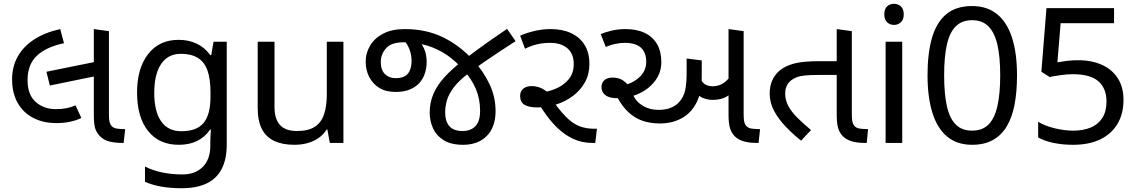

<svg xmlns="http://www.w3.org/2000/svg" viewBox="-20 -757 6028 1017"><path d="M279 -105Q208 -105 155 -133Q102 -161 73 -213Q44 -265 44 -337Q44 -404 74 -457.5Q104 -511 161 -548Q218 -585 299 -603L319 -528Q226 -509 176 -462.5Q126 -416 126 -333Q126 -255 169 -217Q212 -179 276 -179Q308 -179 333 -184Q358 -189 380 -199L411 -132Q384 -119 350.5 -112Q317 -105 279 -105ZM244 -304 226 -377 493 -431V-355ZM625 0Q590 0 559.5 -7.5Q529 -15 508 -37Q489 -57 483 -81.5Q477 -106 477 -148V-603L557 -592V-152Q557 -125 560 -112.5Q563 -100 569 -92Q580 -78 601 -75.5Q622 -73 643 -73L635 0Z M926 -546Q979 -546 1021.5 -526Q1064 -506 1094 -465H1099L1111 -536H1181V9Q1181 85 1155 136.5Q1129 188 1076 214Q1023 240 941 240Q883 240 834.5 231.5Q786 223 748 206V125Q786 145 837 156Q888 167 946 167Q1015 167 1054.5 126.5Q1094 86 1094 16V-5Q1094 -17 1095 -39.5Q1096 -62 1097 -71H1093Q1065 -30 1023.5 -10Q982 10 927 10Q823 10 764.5 -63Q706 -136 706 -267Q706 -395 764.5 -470.5Q823 -546 926 -546ZM938 -472Q893 -472 861.5 -448Q830 -424 813.5 -378Q797 -332 797 -266Q797 -167 833.5 -114.5Q870 -62 940 -62Q981 -62 1010 -72.5Q1039 -83 1058 -105.5Q1077 -128 1086 -163Q1095 -198 1095 -246V-267Q1095 -340 1078.5 -385Q1062 -430 1027 -451Q992 -472 938 -472Z M1799 -536V0H1727L1714 -71H1710Q1693 -43 1666 -25Q1639 -7 1607 1.5Q1575 10 1540 10Q1476 10 1432.5 -10.5Q1389 -31 1367 -74Q1345 -117 1345 -185V-536H1434V-191Q1434 -127 1463 -95Q1492 -63 1553 -63Q1613 -63 1647.5 -85.5Q1682 -108 1696.5 -151.5Q1711 -195 1711 -257V-536Z M2433 10Q2369 10 2330 -14.5Q2291 -39 2273.5 -78Q2256 -117 2256 -160Q2256 -213 2275.5 -259Q2295 -305 2334.5 -348.5Q2374 -392 2433 -437Q2469 -465 2504 -490.5Q2539 -516 2578.5 -544Q2618 -572 2666 -604L2711 -539Q2663 -508 2622 -481Q2581 -454 2543.5 -428Q2506 -402 2469 -374Q2413 -333 2385 -296Q2357 -259 2347.5 -226Q2338 -193 2338 -161Q2338 -115 2360 -89Q2382 -63 2431 -63Q2473 -63 2498 -88.5Q2523 -114 2523 -170Q2523 -233 2500.5 -286Q2478 -339 2436 -385Q2396 -432 2348 -465Q2300 -498 2243 -515.5Q2186 -533 2118 -533Q2053 -533 2025 -501.5Q1997 -470 1997 -429Q1997 -386 2019 -364.5Q2041 -343 2075 -343Q2121 -343 2140.5 -367Q2160 -391 2160 -434Q2160 -466 2149.5 -494Q2139 -522 2120 -544L2191 -555Q2210 -533 2225 -502Q2240 -471 2240 -428Q2240 -400 2231.5 -371.5Q2223 -343 2204 -320.5Q2185 -298 2153.5 -284Q2122 -270 2075 -270Q2024 -270 1989 -291.5Q1954 -313 1935.5 -349.5Q1917 -386 1917 -430Q1917 -477 1941 -516.5Q1965 -556 2011 -579.5Q2057 -603 2124 -603Q2237 -603 2326.5 -559.5Q2416 -516 2489 -436Q2542 -377 2573.5 -310Q2605 -243 2605 -169Q2605 -84 2558.5 -37Q2512 10 2433 10Z M3118 0Q3063 0 3018.5 -20.5Q2974 -41 2938.5 -74Q2903 -107 2874.5 -146.5Q2846 -186 2822 -225L2830 -265Q2875 -268 2918.5 -285Q2962 -302 2990.5 -335Q3019 -368 3019 -417Q3019 -473 2985 -501.5Q2951 -530 2895 -530Q2859 -530 2827.5 -523Q2796 -516 2761 -499L2735 -568Q2772 -584 2813.5 -593.5Q2855 -603 2897 -603Q2958 -603 3004 -582Q3050 -561 3076 -520Q3102 -479 3102 -418Q3102 -364 3078.5 -321.5Q3055 -279 3015 -249Q2975 -219 2926 -203.5Q2877 -188 2827 -188Q2781 -188 2758 -202Q2735 -216 2735 -249Q2735 -274 2752 -287.5Q2769 -301 2796 -301Q2822 -301 2847 -290Q2872 -279 2905 -246H2892Q2939 -178 2975.5 -140.5Q3012 -103 3048 -89Q3084 -75 3128 -75H3142L3133 0Z M3474 -103Q3428 -103 3387 -116Q3346 -129 3311 -160.5Q3276 -192 3248 -245L3269 -303Q3325 -311 3364 -345.5Q3403 -380 3403 -430Q3403 -478 3375.5 -504Q3348 -530 3289 -530Q3267 -530 3239.5 -524.5Q3212 -519 3189 -508L3162 -576Q3186 -587 3221 -595Q3256 -603 3292 -603Q3353 -603 3395.5 -582.5Q3438 -562 3460.5 -523Q3483 -484 3483 -428Q3483 -373 3450.5 -329.5Q3418 -286 3365 -261.5Q3312 -237 3248 -237Q3221 -237 3203 -244Q3185 -251 3175.5 -264.5Q3166 -278 3166 -297Q3166 -317 3180.5 -331.5Q3195 -346 3225 -346Q3256 -346 3276 -333.5Q3296 -321 3318 -295L3332 -256Q3350 -217 3386 -196Q3422 -175 3468 -175Q3506 -175 3533 -186Q3560 -197 3577 -216Q3602 -244 3609.5 -280Q3617 -316 3617 -371V-447L3697 -437V-349Q3697 -267 3668.5 -212Q3640 -157 3589.5 -130Q3539 -103 3474 -103ZM3755 -228Q3730 -228 3706 -237Q3682 -246 3662 -269Q3642 -292 3628 -333L3686 -356Q3694 -324 3712 -312Q3730 -300 3754 -300Q3790 -300 3816 -319.5Q3842 -339 3864 -373L3881 -291Q3856 -261 3827.5 -244.5Q3799 -228 3755 -228ZM3987 0Q3944 0 3915.5 -9.5Q3887 -19 3870 -37Q3854 -54 3846.5 -79Q3839 -104 3839 -148V-603L3919 -592V-152Q3919 -125 3922 -112.5Q3925 -100 3931 -92Q3942 -78 3963.5 -75.5Q3985 -73 4006 -73L3998 0Z M4223 -12Q4178 -48 4140.5 -87.5Q4103 -127 4080 -170Q4057 -213 4057 -261Q4057 -300 4070 -330Q4083 -360 4107 -381Q4137 -407 4184.5 -420Q4232 -433 4320 -433H4432V-360H4314Q4269 -360 4242 -357Q4215 -354 4199 -347.5Q4183 -341 4170 -331Q4155 -319 4147 -301.5Q4139 -284 4139 -261Q4139 -227 4155.5 -196Q4172 -165 4203 -134Q4234 -103 4276 -68ZM4560 0Q4517 0 4488.5 -9.5Q4460 -19 4443 -37Q4427 -54 4419.5 -79Q4412 -104 4412 -148V-603L4492 -592V-152Q4492 -125 4495 -112.5Q4498 -100 4504 -92Q4515 -78 4536.5 -75.5Q4558 -73 4578 -73L4571 0Z M4759 -536V0H4671V-536ZM4716 -737Q4736 -737 4751.5 -723.5Q4767 -710 4767 -681Q4767 -653 4751.5 -639Q4736 -625 4716 -625Q4694 -625 4679 -639Q4664 -653 4664 -681Q4664 -710 4679 -723.5Q4694 -737 4716 -737Z M5367 -358Q5367 -271 5354 -203Q5341 -135 5312.5 -87.5Q5284 -40 5238.5 -15Q5193 10 5129 10Q5049 10 4996.5 -34Q4944 -78 4918.5 -160.5Q4893 -243 4893 -358Q4893 -474 4916.5 -556Q4940 -638 4992 -681.5Q5044 -725 5129 -725Q5209 -725 5262 -681.5Q5315 -638 5341 -556Q5367 -474 5367 -358ZM4981 -358Q4981 -260 4995.5 -195Q5010 -130 5042.5 -97.5Q5075 -65 5129 -65Q5183 -65 5215.5 -97Q5248 -129 5263 -194.5Q5278 -260 5278 -358Q5278 -456 5263 -520.5Q5248 -585 5215.5 -617.5Q5183 -650 5129 -650Q5075 -650 5042.5 -617.5Q5010 -585 4995.5 -520.5Q4981 -456 4981 -358Z M5691 -438Q5764 -438 5818 -413Q5872 -388 5901.5 -341.5Q5931 -295 5931 -228Q5931 -154 5899 -100.5Q5867 -47 5807.5 -18.5Q5748 10 5664 10Q5609 10 5560.5 0Q5512 -10 5479 -29V-112Q5515 -90 5566.5 -77.5Q5618 -65 5665 -65Q5718 -65 5757.5 -81.5Q5797 -98 5819 -132.5Q5841 -167 5841 -219Q5841 -289 5798 -326.5Q5755 -364 5662 -364Q5634 -364 5598 -359Q5562 -354 5540 -349L5496 -377L5523 -714H5881V-634H5598L5581 -427Q5598 -430 5627 -434Q5656 -438 5691 -438Z"/></svg>

Font: lguzrati05
Style: Book
Weight: 400
Designer: Jelle Bosma - Monotype Design Team, Universal Thirst
Foundry: Monotype Imaging Inc.
Version: Version 2.106